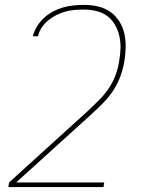

<svg xmlns="http://www.w3.org/2000/svg" viewBox="-20 -548 640 783"><path d="M402 215H14L17 196L341 -98Q363 -119 385 -141Q407 -163 424 -188.5Q441 -214 451.5 -242.5Q462 -271 466 -299V-300Q471 -326 471.5 -352Q472 -378 466.5 -402Q461 -426 448.5 -447.5Q436 -469 417 -483Q398 -497 373 -503Q348 -509 322 -509Q304 -509 285 -507.5Q266 -506 247.5 -501Q229 -496 211 -487Q193 -478 177.5 -465.5Q162 -453 150.5 -436Q139 -419 135 -400H114Q119 -421 131 -440.5Q143 -460 160 -475.5Q177 -491 197 -501.5Q217 -512 238.5 -518Q260 -524 281.5 -526Q303 -528 324 -528Q353 -528 380.5 -521.5Q408 -515 430 -499.5Q452 -484 466.5 -461Q481 -438 487 -411Q493 -384 492.5 -355Q492 -326 487 -297Q482 -267 471 -237Q460 -207 442.5 -180Q425 -153 402 -129.5Q379 -106 355 -84L46 196H405Z"/></svg>

Font: Iosevka HT Thin Extended
Style: Italic
Weight: 100
Width: 7
Italic angle: -9°
Monospace: yes
Designer: Belleve Invis
Foundry: Belleve Invis
Version: Version 32.3.0; ttfautohint (v1.8.4)